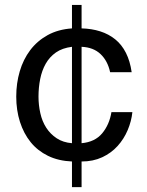

<svg xmlns="http://www.w3.org/2000/svg" viewBox="-20 -644 596 779"><path d="M272 11.2Q216.8 8.8 174.8 -11.7Q132.8 -32.2 104.5 -67.1Q76.2 -102.1 61 -149.4Q45.9 -196.8 45.9 -252Q45.9 -306.2 60.1 -354.5Q74.2 -402.8 102.5 -440.4Q130.9 -478 173.3 -501.5Q215.8 -524.9 272 -528.8V-624H311V-528.8Q352.1 -527.8 386.5 -516.8Q420.9 -505.9 447.5 -484.4Q474.1 -462.9 491 -429.4Q507.8 -396 514.2 -351.1H426.8Q417 -397 387.9 -424.6Q358.9 -452.1 311 -454.1V-63Q365.2 -67.9 394.5 -103Q423.8 -138.2 432.1 -189H517.1Q513.2 -151.9 498 -116Q482.9 -80.1 457 -51.5Q431.2 -22.9 394.5 -5.9Q357.9 11.2 311 11.2V115.2H272V11.2ZM272 -454.1Q232.9 -449.2 207 -431.2Q181.2 -413.1 165.5 -385.5Q149.9 -357.9 143.1 -323.5Q136.2 -289.1 136.2 -252Q136.2 -217.8 143.6 -184.8Q150.9 -151.9 167.5 -126Q184.1 -100.1 210 -83Q235.8 -65.9 272 -63V-454.1Z"/></svg>

Font: XB Khoramshahr
Style: Regular
Weight: 400
Designer: Behnam
Foundry: Irmug
Version: Version 8.005 2009